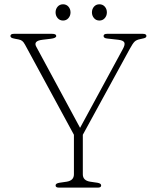

<svg xmlns="http://www.w3.org/2000/svg" viewBox="-20 -854 710 874"><path d="M440.5 -10Q440.5 0 426 0H248Q233 0 233 -10Q233 -19 250 -22L284 -27Q316.5 -32.5 316.5 -60.5V-240.5L94 -650.5Q87.5 -662.5 81.2 -667.5Q75 -672.5 64.5 -674.5L48.5 -677.5Q35 -680 31.2 -683Q27.5 -686 27.5 -690Q27.5 -700 43 -700H217.5Q236 -700 236 -690Q236 -680.5 211 -677.5L173.5 -673Q130.5 -668 145 -641.5L344.5 -272L539 -630.5Q550.5 -651 545.8 -660.8Q541 -670.5 518 -673L469 -678.5Q451.5 -680 451.5 -690Q451.5 -700 467 -700H630.5Q646.5 -700 646.5 -690Q646.5 -686 642.8 -683Q639 -680 625 -677.5L618.5 -676Q602 -673 593.2 -665Q584.5 -657 570.5 -631L357 -240.5V-60.5Q357 -32.5 390 -27L424 -22Q440.5 -19 440.5 -10ZM267 -760.5Q252 -760.5 242.5 -771.5Q233 -782.5 233 -797.5Q233 -813 242.5 -823.8Q252 -834.5 267 -834.5Q282 -834.5 291.5 -823.8Q301 -813 301 -797.5Q301 -782.5 291.5 -771.5Q282 -760.5 267 -760.5ZM432.5 -760.5Q417.5 -760.5 408 -771.5Q398.5 -782.5 398.5 -797.5Q398.5 -813 408 -823.8Q417.5 -834.5 432.5 -834.5Q447.5 -834.5 457 -823.8Q466.5 -813 466.5 -797.5Q466.5 -782.5 457 -771.5Q447.5 -760.5 432.5 -760.5Z"/></svg>

Font: Fraunces 9pt Soft Thin
Style: Regular
Weight: 100
Version: Version 1.000;[b76b70a41]